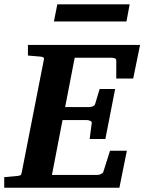

<svg xmlns="http://www.w3.org/2000/svg" viewBox="-35 -882 678 902"><path d="M-15.1 0V-49.8L44.9 -55.2Q56.2 -56.2 60.8 -58.8Q65.4 -61.5 66.9 -70.8L170.9 -601.1Q173.3 -609.9 168 -612.8Q162.6 -615.7 152.8 -616.2L96.2 -621.1V-670.9H623L590.8 -513.2H511.2V-598.1Q511.2 -605.5 503.7 -608.2Q496.1 -610.8 487.8 -610.8H315.9L271 -378.9H383.8Q391.6 -378.9 400.9 -382.6Q410.2 -386.2 412.1 -394L433.1 -463.9H505.9L460 -229H386.2L396 -304.2Q397.5 -310.1 389.2 -314Q380.9 -317.9 374 -317.9H258.8L209 -60.1H421.9Q429.7 -60.1 438.7 -64Q447.8 -67.9 450.2 -74.2L481.9 -173.8H561L525.9 0ZM574.2 -861.8 559.1 -781.2H218.3L234.4 -861.8Z"/></svg>

Font: Charis
Style: Bold Italic
Weight: 700
Italic angle: -11°
Designer: Walt Agee, Miriam Martin, Annie Olsen, Victor Gaultney, Lorna Priest, Alan Ward, Bob Hallissy, Martin Hosken, Sharon Cor
Foundry: SIL Global
Version: Version 7.000